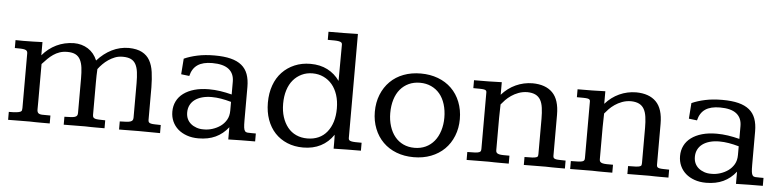

<svg xmlns="http://www.w3.org/2000/svg" viewBox="-42 -835 4253 1048"><g transform="rotate(5 2084.5 -311.0)"><path d="M398.4 -260.3Q398.4 -292.5 395.3 -318.1Q392.1 -343.8 382.8 -361.8Q373.5 -379.9 356.4 -388.7Q339.4 -397.5 311.5 -397.5Q288.1 -397.5 269.5 -391.1Q251 -384.8 235.4 -374Q219.7 -363.3 205.8 -349.6Q191.9 -335.9 176.8 -319.3V-113.8Q176.8 -85.9 176.5 -71.3Q176.3 -56.6 182.9 -50.5Q189.5 -44.4 204.8 -43.9Q220.2 -43.5 249.5 -43.5V0Q236.8 0 224.6 0Q212.4 0 199.2 0Q186 0 171.4 -0.2Q156.7 -0.5 139.2 -1Q103.5 -1 76.2 -0.5Q48.8 0 21.5 0V-43.5Q48.3 -43.5 63 -45.2Q77.6 -46.9 84.5 -50Q91.3 -53.2 92.5 -58.3Q93.8 -63.5 93.8 -70.8V-371.1Q93.8 -378.9 90.1 -383.5Q86.4 -388.2 78.1 -390.4Q69.8 -392.6 56.4 -393.1Q43 -393.6 23.9 -393.6V-437Q33.7 -437 43.2 -436.8Q52.7 -436.5 66.4 -436.5Q92.8 -436.5 118.9 -437.3Q145 -438 171.4 -439V-366.7Q204.1 -405.3 247.6 -426.3Q291 -447.3 343.3 -448.2Q386.7 -448.2 420.7 -426.8Q454.6 -405.3 471.7 -364.3Q507.3 -404.3 551.3 -426.3Q595.2 -448.2 645 -448.2Q689.5 -447.3 717 -432.6Q744.6 -418 759.5 -391.6Q774.4 -365.2 779.5 -328.1Q784.7 -291 785.2 -245.1V-65.9Q785.2 -57.6 788.6 -53.5Q792 -49.3 800 -47.4Q808.1 -45.4 821.3 -45.2Q834.5 -44.9 854 -44.4V0Q826.7 0 799.6 -0.5Q772.5 -1 737.3 -1Q720.2 -1 706.1 -0.7Q691.9 -0.5 679.2 -0.5Q666.5 -0.5 654.3 -0.2Q642.1 0 629.4 0V-44.4Q650.4 -44.9 664.6 -45.7Q678.7 -46.4 687 -49.1Q695.3 -51.8 699 -56.9Q702.6 -62 702.6 -71.8V-260.3Q702.6 -294.9 699.2 -320.8Q695.8 -346.7 686.3 -364Q676.8 -381.3 659.7 -389.4Q642.6 -397.5 615.2 -397.5Q591.3 -397.5 572.3 -389.9Q553.2 -382.3 537.1 -371.3Q521 -360.4 507.6 -346.9Q494.1 -333.5 482.9 -318.4Q481.9 -300.8 481.4 -282.7Q481 -264.6 481 -245.6V-67.4Q481 -58.6 484.1 -54Q487.3 -49.3 494.9 -47.1Q502.4 -44.9 515.9 -44.4Q529.3 -43.9 549.8 -43.5V0Q537.6 0 525.9 0Q514.2 0 501.7 0Q489.3 0 475.1 -0.2Q460.9 -0.5 443.8 -1Q425.8 -1 410.4 -0.7Q395 -0.5 380.9 -0.5Q366.7 -0.5 353.3 -0.2Q339.8 0 326.2 0V-43.5Q346.7 -43.9 360.6 -44.7Q374.5 -45.4 383.1 -48.1Q391.6 -50.8 395 -56.2Q398.4 -61.5 398.4 -70.3Z M1307.1 -109.4Q1307.1 -84 1308.8 -70.6Q1310.5 -57.1 1315.4 -51Q1320.3 -44.9 1329.3 -44.2Q1338.4 -43.5 1353 -43.5H1375V0Q1336.4 0 1298.6 0.5Q1260.7 1 1228 2V-64.9Q1198.7 -27.3 1158.4 -8.5Q1118.2 10.3 1064.5 10.3Q1029.3 10.3 1001 0.2Q972.7 -9.8 952.6 -27.3Q932.6 -44.9 921.6 -69.3Q910.6 -93.8 910.6 -123Q910.6 -154.3 923.3 -179.9Q936 -205.6 960.4 -223.6Q984.9 -241.7 1019.8 -251.7Q1054.7 -261.7 1099.6 -261.7Q1130.4 -261.7 1161.6 -257.1Q1192.9 -252.4 1225.1 -244.1V-314.5Q1225.1 -358.9 1195.6 -382.3Q1166 -405.8 1105 -405.8Q1053.7 -405.8 1024.7 -386Q995.6 -366.2 985.8 -324.7L940.9 -330.1L947.3 -416Q978.5 -430.2 1020.3 -439.2Q1062 -448.2 1114.3 -448.2Q1166 -448.2 1202.6 -439Q1239.3 -429.7 1262.5 -410.6Q1285.6 -391.6 1296.4 -362.1Q1307.1 -332.5 1307.1 -292.5ZM1118.2 -220.7Q1088.9 -220.7 1065.4 -214.1Q1042 -207.5 1025.6 -195.3Q1009.3 -183.1 1000.5 -165.5Q991.7 -147.9 991.7 -125.5Q991.7 -105.5 998.8 -90.1Q1005.9 -74.7 1018.8 -64Q1031.7 -53.2 1049.8 -46.9Q1067.9 -40.5 1089.4 -41Q1112.8 -40.5 1137 -48.1Q1161.1 -55.7 1180.7 -69.6Q1200.2 -83.5 1212.6 -104.7Q1225.1 -126 1225.1 -155.8V-203.6Q1195.8 -211.9 1169.4 -216.3Q1143.1 -220.7 1118.2 -220.7Z M1882.8 -62.5Q1882.8 -56.2 1886 -52.2Q1889.2 -48.3 1897.2 -46.4Q1905.3 -44.4 1919.2 -43.9Q1933.1 -43.5 1954.6 -43.5V0Q1916.5 0 1878.2 0.5Q1839.8 1 1805.2 2Q1805.2 1.5 1805.2 -8.3Q1805.2 -18.1 1805.2 -30.8Q1805.2 -43.5 1804.9 -55.9Q1804.7 -68.4 1804.2 -74.2Q1776.4 -32.7 1734.6 -11.2Q1692.9 10.3 1638.2 10.3Q1590.3 10.3 1551 -6.1Q1511.7 -22.5 1483.9 -52.2Q1456.1 -82 1440.9 -124Q1425.8 -166 1425.8 -217.3Q1425.8 -269.5 1441.2 -312.3Q1456.5 -355 1484.9 -384.8Q1513.2 -414.6 1552.5 -431.4Q1591.8 -448.2 1639.6 -448.2Q1692.4 -448.2 1732.9 -427.5Q1773.4 -406.7 1799.8 -368.7L1800.8 -567.9Q1800.8 -575.2 1796.6 -578.9Q1792.5 -582.5 1783 -584.5Q1773.4 -586.4 1758.3 -586.7Q1743.2 -586.9 1721.7 -586.9V-631.3Q1764.6 -631.3 1805.9 -631.8Q1847.2 -632.3 1882.8 -633.3ZM1655.3 -397.5Q1622.6 -397.5 1595.7 -384.5Q1568.8 -371.6 1549.6 -348.9Q1530.3 -326.2 1519.8 -293Q1509.3 -259.8 1509.3 -218.8Q1509.3 -178.2 1519.8 -145.8Q1530.3 -113.3 1549.3 -89.6Q1568.4 -65.9 1595.7 -53.5Q1623 -41 1656.7 -41Q1690.9 -41 1718.3 -53.2Q1745.6 -65.4 1764.6 -89.1Q1783.7 -112.8 1793.7 -145Q1803.7 -177.2 1803.7 -217.8Q1803.7 -258.8 1793 -292Q1782.2 -325.2 1762.7 -348.4Q1743.2 -371.6 1715.8 -384.5Q1688.5 -397.5 1655.3 -397.5Z M2244.1 -448.2Q2295.4 -448.2 2338.4 -432.1Q2381.3 -416 2412.4 -385.7Q2443.4 -355.5 2460.4 -312.5Q2477.5 -269.5 2477.5 -218.3Q2477.5 -168.9 2460.4 -126.2Q2443.4 -83.5 2412.6 -53.2Q2381.8 -22.9 2338.9 -6.3Q2295.9 10.3 2244.1 10.3Q2192.4 10.3 2149.7 -6.1Q2106.9 -22.5 2076.2 -53Q2045.4 -83.5 2028.6 -126.2Q2011.7 -168.9 2011.7 -218.3Q2011.7 -269.5 2028.8 -312.3Q2045.9 -355 2076.7 -385.5Q2107.4 -416 2150.1 -432.1Q2192.9 -448.2 2244.1 -448.2ZM2244.1 -397.5Q2210 -397.5 2182.6 -384.8Q2155.3 -372.1 2136 -349.1Q2116.7 -326.2 2106.4 -292.7Q2096.2 -259.3 2096.2 -218.8Q2096.2 -180.7 2106.7 -147.2Q2117.2 -113.8 2136.5 -90.1Q2155.8 -66.4 2183.1 -53.7Q2210.4 -41 2244.1 -41Q2277.8 -41 2305.2 -53.7Q2332.5 -66.4 2352.1 -90.1Q2371.6 -113.8 2382.1 -147.2Q2392.6 -180.7 2392.6 -218.8Q2392.6 -258.8 2382.1 -292.5Q2371.6 -326.2 2352.3 -349.1Q2333 -372.1 2305.4 -384.8Q2277.8 -397.5 2244.1 -397.5Z M2533.7 -43.5Q2561 -43.5 2576.2 -44.4Q2591.3 -45.4 2598.6 -48.3Q2606 -51.3 2607.4 -56.2Q2608.9 -61 2608.9 -68.8V-377.4Q2608.9 -383.3 2605.7 -386.7Q2602.5 -390.1 2594.5 -391.6Q2586.4 -393.1 2572.5 -393.3Q2558.6 -393.6 2536.1 -393.6V-437Q2579.6 -437 2616.2 -437.5Q2652.8 -438 2688 -439.5V-370.6Q2721.2 -408.2 2764.4 -428Q2807.6 -447.8 2856.4 -448.2Q2927.7 -447.8 2965.8 -409.4Q3003.9 -371.1 3003.9 -288.1V-63.5Q3003.9 -55.7 3007.3 -51.8Q3010.7 -47.9 3018.8 -46.1Q3026.9 -44.4 3040 -44.2Q3053.2 -43.9 3072.3 -43.5V0Q3060.5 0 3049.1 0Q3037.6 0 3025.1 0Q3012.7 0 2998.8 -0.2Q2984.9 -0.5 2967.8 -1Q2932.1 -1 2903.8 -0.5Q2875.5 0 2847.2 0V-43.5Q2875 -43.5 2890.1 -44.4Q2905.3 -45.4 2912.1 -48.1Q2918.9 -50.8 2920.2 -54.9Q2921.4 -59.1 2921.4 -65.9V-259.8Q2921.4 -292.5 2917.7 -319.1Q2914.1 -345.7 2904.1 -362.8Q2894 -379.9 2876.7 -388.4Q2859.4 -397 2832 -397.5Q2805.7 -397 2783.7 -388.7Q2761.7 -380.4 2744.4 -368.4Q2727.1 -356.4 2714.1 -343Q2701.2 -329.6 2691.9 -317.9Q2690.4 -281.7 2690.4 -243.7V-66.4Q2690.4 -57.6 2694.6 -53Q2698.7 -48.3 2707.8 -46.1Q2716.8 -43.9 2730.7 -43.7Q2744.6 -43.5 2764.6 -43.5V0Q2752 0 2739.7 0Q2727.5 0 2714.6 0Q2701.7 0 2686.8 -0.2Q2671.9 -0.5 2654.3 -1Q2617.7 -1 2589.4 -0.5Q2561 0 2533.7 0Z M3101.1 -43.5Q3128.4 -43.5 3143.6 -44.4Q3158.7 -45.4 3166 -48.3Q3173.3 -51.3 3174.8 -56.2Q3176.3 -61 3176.3 -68.8V-377.4Q3176.3 -383.3 3173.1 -386.7Q3169.9 -390.1 3161.9 -391.6Q3153.8 -393.1 3139.9 -393.3Q3126 -393.6 3103.5 -393.6V-437Q3147 -437 3183.6 -437.5Q3220.2 -438 3255.4 -439.5V-370.6Q3288.6 -408.2 3331.8 -428Q3375 -447.8 3423.8 -448.2Q3495.1 -447.8 3533.2 -409.4Q3571.3 -371.1 3571.3 -288.1V-63.5Q3571.3 -55.7 3574.7 -51.8Q3578.1 -47.9 3586.2 -46.1Q3594.2 -44.4 3607.4 -44.2Q3620.6 -43.9 3639.6 -43.5V0Q3627.9 0 3616.5 0Q3605 0 3592.5 0Q3580.1 0 3566.2 -0.2Q3552.2 -0.5 3535.2 -1Q3499.5 -1 3471.2 -0.5Q3442.9 0 3414.6 0V-43.5Q3442.4 -43.5 3457.5 -44.4Q3472.7 -45.4 3479.5 -48.1Q3486.3 -50.8 3487.5 -54.9Q3488.8 -59.1 3488.8 -65.9V-259.8Q3488.8 -292.5 3485.1 -319.1Q3481.4 -345.7 3471.4 -362.8Q3461.4 -379.9 3444.1 -388.4Q3426.8 -397 3399.4 -397.5Q3373 -397 3351.1 -388.7Q3329.1 -380.4 3311.8 -368.4Q3294.4 -356.4 3281.5 -343Q3268.6 -329.6 3259.3 -317.9Q3257.8 -281.7 3257.8 -243.7V-66.4Q3257.8 -57.6 3262 -53Q3266.1 -48.3 3275.1 -46.1Q3284.2 -43.9 3298.1 -43.7Q3312 -43.5 3332 -43.5V0Q3319.3 0 3307.1 0Q3294.9 0 3282 0Q3269 0 3254.2 -0.2Q3239.3 -0.5 3221.7 -1Q3185.1 -1 3156.7 -0.5Q3128.4 0 3101.1 0Z M4088.9 -109.4Q4088.9 -84 4090.6 -70.6Q4092.3 -57.1 4097.2 -51Q4102.1 -44.9 4111.1 -44.2Q4120.1 -43.5 4134.8 -43.5H4156.7V0Q4118.2 0 4080.3 0.5Q4042.5 1 4009.8 2V-64.9Q3980.5 -27.3 3940.2 -8.5Q3899.9 10.3 3846.2 10.3Q3811 10.3 3782.7 0.2Q3754.4 -9.8 3734.4 -27.3Q3714.4 -44.9 3703.4 -69.3Q3692.4 -93.8 3692.4 -123Q3692.4 -154.3 3705.1 -179.9Q3717.8 -205.6 3742.2 -223.6Q3766.6 -241.7 3801.5 -251.7Q3836.4 -261.7 3881.3 -261.7Q3912.1 -261.7 3943.4 -257.1Q3974.6 -252.4 4006.8 -244.1V-314.5Q4006.8 -358.9 3977.3 -382.3Q3947.8 -405.8 3886.7 -405.8Q3835.4 -405.8 3806.4 -386Q3777.3 -366.2 3767.6 -324.7L3722.7 -330.1L3729 -416Q3760.3 -430.2 3802 -439.2Q3843.8 -448.2 3896 -448.2Q3947.8 -448.2 3984.4 -439Q4021 -429.7 4044.2 -410.6Q4067.4 -391.6 4078.1 -362.1Q4088.9 -332.5 4088.9 -292.5ZM3899.9 -220.7Q3870.6 -220.7 3847.2 -214.1Q3823.7 -207.5 3807.4 -195.3Q3791 -183.1 3782.2 -165.5Q3773.4 -147.9 3773.4 -125.5Q3773.4 -105.5 3780.5 -90.1Q3787.6 -74.7 3800.5 -64Q3813.5 -53.2 3831.5 -46.9Q3849.6 -40.5 3871.1 -41Q3894.5 -40.5 3918.7 -48.1Q3942.9 -55.7 3962.4 -69.6Q3981.9 -83.5 3994.4 -104.7Q4006.8 -126 4006.8 -155.8V-203.6Q3977.5 -211.9 3951.2 -216.3Q3924.8 -220.7 3899.9 -220.7Z"/></g></svg>

Font: Kameron
Style: Regular
Weight: 400
Version: Version 1.000